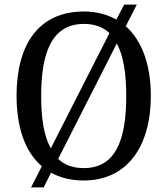

<svg xmlns="http://www.w3.org/2000/svg" viewBox="-20 -775 728 835"><path d="M162 -52 115 40H170L202 -24C242 -2 289 10 344 10C532 10 636 -137 636 -358C636 -492 598 -598 527 -661L575 -755H520L486 -690C446 -712 400 -725 345 -725C147 -725 52 -580 52 -359C52 -223 88 -115 162 -52ZM456 -631 201 -130C171 -183 159 -260 159 -358C159 -556 211 -671 345 -671C392 -671 429 -657 456 -631ZM344 -44C298 -44 261 -57 233 -84L488 -586C517 -532 529 -455 529 -358C529 -160 480 -44 344 -44Z"/></svg>

Font: Noto Serif Thai SemiCondensed
Style: Regular
Weight: 400
Width: 4
Designer: Monotype Design Team
Foundry: Monotype Imaging Inc.
Version: Version 2.002